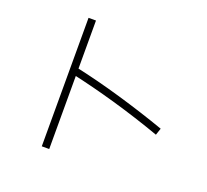

<svg xmlns="http://www.w3.org/2000/svg" viewBox="-140 -954 1280 1188"><g transform="rotate(20 500.0 -360.0)"><path d="M887 -246Q730 -302 573 -347Q416 -392 274 -423L286 -469Q430 -438 589.5 -391.5Q749 -345 902 -291ZM248 63V-783H297V63Z"/></g></svg>

Font: M PLUS 1 Code Light
Style: Regular
Weight: 300
Designer: Coji Morishita
Foundry: UNDERFOREST DESIGN
Version: Version 1.002